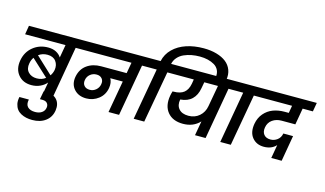

<svg xmlns="http://www.w3.org/2000/svg" viewBox="-137 -1481 3837 2267"><g transform="rotate(15 1781.0 -347.0)"><path d="M409.2 0 436 -151.9Q404.8 -114.7 356.9 -92.8Q309.1 -70.8 251 -70.8Q147 -70.8 89.4 -141.4Q31.7 -211.9 50.8 -319.8Q69.3 -425.3 147 -488.5Q224.6 -551.8 332 -551.8Q388.7 -551.8 429.4 -530.3Q470.2 -508.8 492.2 -473.1L520 -631.8H25.9L43.9 -740.2H773.9L754.9 -631.8H644L534.2 0ZM345.2 -466.8Q283.2 -466.8 236.8 -432.1L440.9 -241.2Q464.4 -274.4 472.2 -314.9Q482.4 -377 449 -421.9Q415.5 -466.8 345.2 -466.8ZM292 -164.1Q354.5 -164.1 398.9 -199.2L193.8 -389.2Q170.4 -356.9 163.1 -314Q149.9 -245.6 188 -204.8Q226.1 -164.1 292 -164.1Z M367.2 324.2Q328.1 324.2 293.5 316.7Q258.8 309.1 228 292.5Q197.3 275.9 178 249.8Q158.7 223.6 150.6 186.5Q142.6 149.4 152.8 101.1H268.1Q254.4 163.1 285.2 193.6Q315.9 224.1 376 224.1Q425.3 224.1 457.5 201.9Q489.7 179.7 496.1 140.1Q501.5 106.9 482.9 85Q464.4 63 424.8 63H393.1L412.1 -38.1H442.9Q529.8 -38.1 574 11.5Q618.2 61 606.9 142.1Q594.7 227.1 530.3 275.6Q465.8 324.2 367.2 324.2Z M932.1 -195.8Q974.6 -195.8 1007.1 -223.6Q1039.6 -251.5 1046.9 -293.9Q1055.2 -335.9 1032.2 -363.5Q1009.3 -391.1 965.8 -391.1Q920.9 -391.1 887.7 -363.8Q854.5 -336.4 847.2 -293Q839.8 -250 863.3 -222.9Q886.7 -195.8 932.1 -195.8ZM714.8 -631.8 732.9 -740.2H1585L1565.9 -631.8H1455.1L1343.8 0H1214.8L1284.2 -391.1H1131.8Q1158.7 -342.8 1147.9 -275.9Q1132.8 -188.5 1066.9 -137.7Q1001 -86.9 917 -86.9Q821.8 -86.9 767.8 -147.7Q713.9 -208.5 730 -300.8Q747.6 -397 818.4 -448Q889.2 -499 990.7 -499H1302.7L1326.2 -631.8Z M1764.6 -631.8 1651.4 0H1522.5L1634.8 -631.8H1524.4L1542.5 -740.2H1653.3Q1672.4 -828.1 1736.8 -891.4Q1801.3 -954.6 1896.5 -986.3Q1991.7 -1018.1 2107.4 -1018.1Q2194.8 -1018.1 2265.6 -997.8Q2336.4 -977.5 2383.3 -940.7Q2430.2 -903.8 2450.9 -849.1Q2471.7 -794.4 2460.4 -728L2457.5 -710.9H2329.6L2331.5 -726.1Q2338.9 -773.9 2321.3 -810.8Q2303.7 -847.7 2267.6 -869.1Q2231.4 -890.6 2186 -901.4Q2140.6 -912.1 2088.4 -912.1Q2036.1 -912.1 1988.3 -903.1Q1940.4 -894 1896.7 -874.8Q1853 -855.5 1822.3 -821Q1791.5 -786.6 1781.7 -740.2H1893.6L1874.5 -631.8Z M2136.2 -201.2Q2214.4 -201.2 2269 -248.8Q2323.7 -296.4 2336.9 -373L2383.3 -631.8H2216.3L2202.1 -555.2Q2187.5 -468.8 2135.7 -418.9Q2084 -369.1 1994.1 -361.8Q1980.5 -289.6 2018.6 -245.4Q2056.6 -201.2 2136.2 -201.2ZM1833 -631.8 1851.1 -740.2H2642.1L2623 -631.8H2512.2L2401.4 0H2272L2303.2 -176.8Q2224.1 -92.8 2098.1 -92.8Q1972.2 -92.8 1908.9 -170.4Q1845.7 -248 1868.2 -375Q1871.6 -396.5 1882.3 -431.2H1894Q1976.6 -431.2 2021 -467Q2065.4 -502.9 2079.1 -578.1L2087.9 -631.8Z M2580.6 0 2691.9 -631.8H2581.5L2599.6 -740.2H2950.7L2931.6 -631.8H2821.8L2709.5 0Z M2891.1 -631.8 2911.1 -740.2H3562.5L3543.5 -631.8H3418.5L3383.3 -430.2H3216.3Q3150.4 -430.2 3103.5 -397Q3056.6 -363.8 3046.4 -303.2Q3036.6 -248 3063.5 -214.6Q3090.3 -181.2 3145 -181.2Q3189.9 -181.2 3227.5 -209.2Q3265.1 -237.3 3274.4 -289.1H3393.1L3338.4 26.9H3211.4L3240.2 -138.2Q3184.6 -78.1 3090.3 -78.1Q3000 -78.1 2948.2 -141.4Q2896.5 -204.6 2915 -312Q2928.7 -387.7 2973.6 -440.2Q3018.6 -492.7 3081.8 -516.8Q3145 -541 3222.2 -541H3273.4L3289.1 -631.8Z"/></g></svg>

Font: SVN-Poppins SemiBold
Style: Italic
Weight: 600
Italic angle: -10°
Designer: Ninad Kale (Devanagari), Jonny Pinhorn (Latin)
Foundry: Indian Type Foundry
Version: Version 3.002 2017